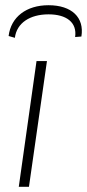

<svg xmlns="http://www.w3.org/2000/svg" viewBox="-20 -716 334 736"><path d="M37 -571C44 -628 95 -661 166 -661C235 -661 276 -630 268 -574L292 -576C304 -649 255 -696 166 -696C81 -696 22 -651 13 -578ZM160 -482H120L52 0H91Z"/></svg>

Font: Exo 2 Extra Light
Style: Italic
Weight: 250
Italic angle: -8°
Designer: Natanael Gama
Version: Version 1.001;PS 001.001;hotconv 1.0.88;makeotf.lib2.5.64775